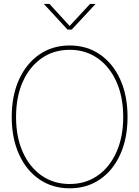

<svg xmlns="http://www.w3.org/2000/svg" viewBox="-20 -972 725 999"><path d="M342.8 7.8Q252.9 7.8 184.8 -38.8Q116.7 -85.4 78.9 -169.2Q41 -252.9 41 -363.3Q41 -474.6 79.1 -558.3Q117.2 -642.1 185.1 -688.7Q252.9 -735.4 342.8 -735.4Q432.1 -735.4 500 -688.7Q567.9 -642.1 605.7 -558.3Q643.6 -474.6 643.6 -363.3Q643.6 -252.4 605.7 -168.7Q567.9 -85 500 -38.6Q432.1 7.8 342.8 7.8ZM342.8 -14.6Q425.3 -14.6 488 -58.3Q550.8 -102.1 585.9 -180.7Q621.1 -259.3 621.1 -363.3Q621.1 -467.8 585.9 -546.4Q550.8 -625 488 -668.9Q425.3 -712.9 342.8 -712.9Q260.3 -712.9 197.3 -669.4Q134.3 -626 98.9 -547.4Q63.5 -468.8 63.5 -363.3Q63.5 -259.8 98.4 -181.2Q133.3 -102.5 196.3 -58.6Q259.3 -14.6 342.8 -14.6ZM237.3 -951.7 342.3 -836.9 448.7 -951.7H477.1V-951.2L353 -817.9H331.5L208.5 -951.2V-951.7Z"/></svg>

Font: Inter Display Thin
Style: Regular
Weight: 100
Designer: Rasmus Andersson
Foundry: rsms
Version: Version 4.000;git-a52131595